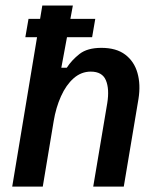

<svg xmlns="http://www.w3.org/2000/svg" viewBox="-20 -687 578 707"><path d="M25 0 135.8 -666.7H248.3L205.8 -437.5H225.8Q244.2 -465.8 272.9 -488.3Q301.7 -510.8 353.3 -510.8Q408.3 -510.8 441.2 -485.8Q474.2 -460.8 486.2 -418.3Q498.3 -375.8 490 -323.3L435.8 0H323.3L375 -307.5Q383.3 -359.2 370 -391.2Q356.7 -423.3 314.2 -423.3Q279.2 -423.3 251.2 -398.8Q223.3 -374.2 204.6 -332.5Q185.8 -290.8 177.5 -240L137.5 0ZM73.3 -550 85 -617.5H330.8L319.2 -550Z"/></svg>

Font: Familjen Grotesk Medium
Style: Italic
Weight: 500
Italic angle: -9.46201°
Designer: Anders Wikstroem, Jonas Baeckman, Matilda Gysing, Kristian Moeller
Foundry: Familjen STHLM AB
Version: Version 2.002; ttfautohint (v1.8.4.7-5d5b)